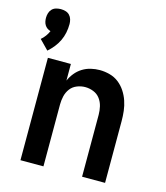

<svg xmlns="http://www.w3.org/2000/svg" viewBox="-115 -871 831 960"><g transform="rotate(15 300.0 -391.0)"><path d="M69 -564 22 -612Q34 -622 43.5 -635Q53 -648 59 -662Q49 -665 41.5 -670.5Q34 -676 29 -684Q24 -692 22 -701.5Q20 -711 20 -721Q20 -733 23.5 -745Q27 -757 35.5 -766Q44 -775 56.5 -778.5Q69 -782 81 -782Q93 -782 105.5 -778.5Q118 -775 126.5 -766Q135 -757 138.5 -745Q142 -733 142 -721Q142 -698 137.5 -676Q133 -654 123.5 -634Q114 -614 100 -596.5Q86 -579 69 -564ZM81 0V-530H200V-444Q209 -465 224 -483.5Q239 -502 259 -514.5Q279 -527 302 -532.5Q325 -538 348 -538Q374 -538 400 -531Q426 -524 446.5 -508Q467 -492 481.5 -470Q496 -448 504.5 -423Q513 -398 516 -372Q519 -346 519 -320V0H400V-320Q400 -342 395 -363.5Q390 -385 377 -402.5Q364 -420 343 -428.5Q322 -437 300 -437Q278 -437 257 -428.5Q236 -420 223 -402.5Q210 -385 205 -363.5Q200 -342 200 -320V0Z"/></g></svg>

Font: Iosevka Curly Extended
Style: Bold
Weight: 700
Width: 7
Monospace: yes
Designer: Belleve Invis
Foundry: Belleve Invis
Version: Version 11.1.0; ttfautohint (v1.8.3)